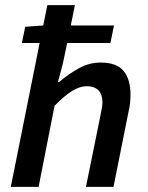

<svg xmlns="http://www.w3.org/2000/svg" viewBox="-20 -726 575 746"><path d="M22 0 134 -559H65L78 -622L148 -627L164 -706H271L255 -627H423L409 -559H241L224 -478L205 -407H209Q247 -439 287 -461Q327 -483 371 -483Q433 -483 460 -450.5Q487 -418 487 -359Q487 -342 485.5 -326Q484 -310 479 -290L421 0H314L370 -276Q373 -293 375.5 -305Q378 -317 378 -328Q378 -391 316 -391Q291 -391 261 -373Q231 -355 192 -315L130 0Z"/></svg>

Font: Source Sans Pro SemiBold
Style: Italic
Weight: 600
Italic angle: -11°
Designer: Paul D. Hunt
Foundry: Adobe Systems Incorporated
Version: Version 1.095;hotconv 1.0.109;makeotfexe 2.5.65596